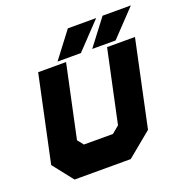

<svg xmlns="http://www.w3.org/2000/svg" viewBox="-124 -802 884 915"><g transform="rotate(-20 318.0 -344.0)"><path d="M100.5 0 19.5 -103 112.5 -540H254L175.5 -172L199.5 -141.5H346.5L383.5 -172L462 -540H603.5L510.5 -103L385.5 0ZM155.5 -71H364L449.5 -146L518.5 -470L449.5 -146L364 -71H155.5L98.5 -146.5L167.5 -470L98.5 -146.5ZM392.5 -556 493 -688H636.5L511 -556ZM300 -587H299.5L355.5 -652.5H356ZM216.5 -556 317 -688H460.5L335 -556ZM476 -587H475.5L531.5 -652.5H532Z"/></g></svg>

Font: Tourney Thin Black
Style: Italic
Weight: 900
Italic angle: -12°
Version: Version 1.015